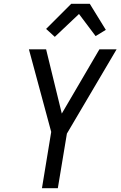

<svg xmlns="http://www.w3.org/2000/svg" viewBox="-20 -996 640 1016"><path d="M202 0 251 -298 133 -735H224L307 -395L506 -735H597L334 -289L286 0ZM270 -801 224 -843 357 -976H455L540 -838L486 -805L398 -922Z"/></svg>

Font: Iosevka Extended
Style: Italic
Weight: 400
Width: 7
Italic angle: -9°
Monospace: yes
Designer: Belleve Invis
Foundry: Belleve Invis
Version: Version 32.5.0; ttfautohint (v1.8.4)